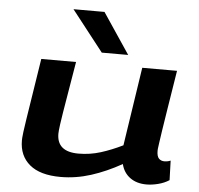

<svg xmlns="http://www.w3.org/2000/svg" viewBox="-55 -846 944 913"><g transform="rotate(5 417.0 -390.0)"><path d="M267 10Q169 10 119 -32Q69 -74 69 -147Q69 -152 69.5 -160Q70 -168 72.5 -188.5Q75 -209 81.5 -250.5Q88 -292 99 -362Q110 -432 127 -541H293Q278 -451 268 -391.5Q258 -332 252 -295.5Q246 -259 243.5 -239.5Q241 -220 240 -210.5Q239 -201 239 -194Q239 -108 342 -108Q397 -108 448 -124Q499 -140 552 -166L609 -541H775Q758 -433 746.5 -363Q735 -293 729 -251.5Q723 -210 720 -190Q717 -170 716.5 -163.5Q716 -157 716 -154Q716 -128 726 -117.5Q736 -107 753 -107Q757 -107 764.5 -108Q772 -109 782 -113L785 -20Q762 -5 732.5 2.5Q703 10 677 10Q630 10 598.5 -13Q567 -36 557 -77Q484 -36 412 -13Q340 10 267 10ZM411 -596 259 -790H407L537 -596Z"/></g></svg>

Font: Georama Extra Expanded SemiBold
Style: Italic
Weight: 600
Width: 8
Italic angle: -9°
Designer: Jean-Baptiste Levee
Foundry: Production Type
Version: Version 1.000